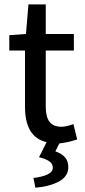

<svg xmlns="http://www.w3.org/2000/svg" viewBox="-20 -643 386 877"><path d="M292 120.6Q292 162.6 249.5 185.8Q207 209 141.6 214.4L132.8 169.9Q173.8 165 197.5 153.6Q221.2 142.1 221.2 123Q221.2 105.5 205.8 94.2Q190.4 83 158.2 75.2L192.9 6.3Q94.2 -16.1 94.2 -155.3V-412.1H22.5V-482.4L98.6 -487.8L109.9 -623H189V-487.8H317.4V-412.1H189V-154.8Q189 -109.4 206.1 -86.7Q223.1 -64 261.7 -64Q282.7 -64 315.4 -76.2L332.5 -5.9Q299.8 4.9 270.5 9.3Q269 9.8 251 12.2L232.9 48.3Q260.3 57.6 276.1 74.7Q292 91.8 292 120.6Z"/></svg>

Font: Varta SemiBold
Style: Regular
Weight: 600
Designer: Joana Correia, Viktoriya Grabowska, Eben Sorkin
Foundry: Sorkin Type
Version: Version 1.003; ttfautohint (v1.3) -l 8 -r 24 -G 200 -x 12 -H